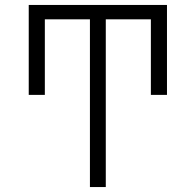

<svg xmlns="http://www.w3.org/2000/svg" viewBox="-20 -540 790 775"><path d="M343 215V-462H161V-157H96V-520H654V-157H589V-462H407V215Z"/></svg>

Font: Iosevka Etoile Light
Style: Regular
Weight: 300
Designer: Belleve Invis
Foundry: Belleve Invis
Version: Version 25.0.1; ttfautohint (v1.8.4)